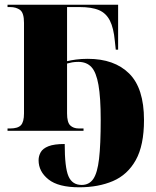

<svg xmlns="http://www.w3.org/2000/svg" viewBox="-20 -556 664 816"><path d="M317 240Q228 240 186 206.5Q144 173 144 125Q144 107 153 91Q162 75 186 65.5Q210 56 255 56Q255 156 271 193Q287 230 327 230Q359 230 376.5 204.5Q394 179 401 119Q408 59 408 -47Q408 -141 398.5 -195Q389 -249 368.5 -271Q348 -293 313 -293Q298 -293 287 -291Q276 -289 265 -286V-74Q265 -36 278.5 -23Q292 -10 315 -10H335V0H12V-10H23Q56 -10 69 -24Q82 -38 82 -74V-459Q82 -501 65.5 -513.5Q49 -526 23 -526H12V-536H482V-345H472L468 -382Q463 -437 447 -468.5Q431 -500 400.5 -513Q370 -526 318 -526H265V-296Q281 -300 303.5 -303Q326 -306 353 -306Q466 -306 529 -243.5Q592 -181 592 -46Q592 62 557 124.5Q522 187 460 213.5Q398 240 317 240Z"/></svg>

Font: Noto Serif Display SemiCondensed Black
Style: Regular
Weight: 900
Width: 4
Designer: Monotype Design Team
Foundry: Monotype Imaging Inc.
Version: Version 2.009